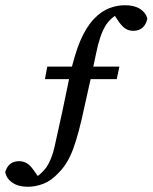

<svg xmlns="http://www.w3.org/2000/svg" viewBox="-35 -622 584 735"><path d="M137 -319 146 -367H422L412 -319ZM313 -324 288 -212Q267 -112 245.5 -53Q224 6 188 41Q161 70 131 81.5Q101 93 72 93Q35 93 12 77Q-11 61 -15 36Q-2 -5 38 -5Q53 -5 66 2Q79 9 92 27L117 62L82 66Q103 58 117.5 45.5Q132 33 143 18Q164 -14 174.5 -63Q185 -112 204 -197L231 -327Q250 -413 272 -465Q294 -517 325 -550Q353 -579 383 -590.5Q413 -602 443 -602Q479 -602 501 -588Q523 -574 529 -551Q525 -529 511 -516.5Q497 -504 476 -504Q460 -504 447.5 -511Q435 -518 421 -537L396 -574L432 -575Q411 -567 396.5 -555Q382 -543 371 -527Q358 -506 349 -479.5Q340 -453 332.5 -415.5Q325 -378 313 -324Z"/></svg>

Font: Lisu Bosa SemiBold
Style: Italic
Weight: 600
Italic angle: -19°
Designer: David Morse, Annie Olsen, Victor Gaultney, Frank Grießhammer (Latin)
Foundry: SIL International
Version: Version 2.000